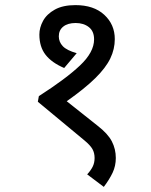

<svg xmlns="http://www.w3.org/2000/svg" viewBox="-20 -652 591 751"><path d="M275 -632Q347 -632 388 -594Q429 -556 429 -499Q429 -460 411.5 -423.5Q394 -387 353 -346.5Q312 -306 241 -256L362 -160Q402 -129 417.5 -99Q433 -69 433 -34Q433 -3 420.5 23.5Q408 50 386 79L321 30Q335 15 342.5 0Q350 -15 350 -34Q350 -54 341.5 -69Q333 -84 310 -103L128 -254L132 -276Q238 -344 293 -396Q348 -448 348 -498Q348 -530 327.5 -546Q307 -562 276 -562Q245 -562 227.5 -548Q210 -534 210 -510Q210 -488 225.5 -471.5Q241 -455 280 -444L231 -386Q182 -407 158 -438Q134 -469 134 -517Q134 -544 148.5 -570.5Q163 -597 194.5 -614.5Q226 -632 275 -632Z"/></svg>

Font: Noto Sans
Style: Italic
Weight: 400
Italic angle: -12°
Designer: Monotype Design Team
Foundry: Monotype Imaging Inc.
Version: Version 2.013; ttfautohint (v1.8.4.7-5d5b)